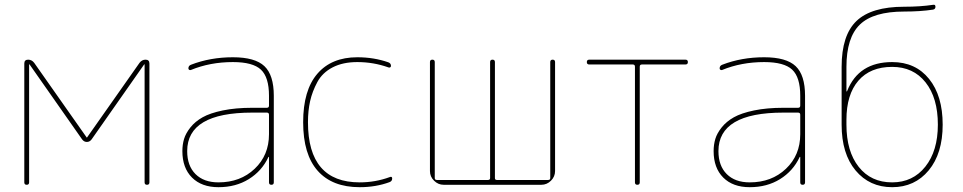

<svg xmlns="http://www.w3.org/2000/svg" viewBox="-20 -768 4004 798"><path d="M81 -10V-504Q81 -520 97 -520Q112 -520 122 -507L340 -197L341 -196L342 -197L560 -507Q570 -520 585 -520Q601 -520 601 -504V-10Q601 0 591 0Q581 0 581 -10V-500V-501L579 -500L361 -189Q353 -178 341 -178Q329 -178 321 -189L103 -500L101 -501V-500V-10Q101 0 91 0Q81 0 81 -10Z M1098 -210V-291Q1098 -300 1089 -300H1028Q758 -300 758 -140Q758 -79 792.5 -44.5Q827 -10 888 -10Q979 -10 1038.5 -66.5Q1098 -123 1098 -210ZM1089 -320Q1098 -320 1098 -329V-370Q1098 -447 1064.5 -478.5Q1031 -510 948 -510Q853 -510 773 -477Q769 -476 766 -478Q763 -480 763 -484Q763 -495 774 -499Q854 -530 948 -530Q1040 -530 1079 -493Q1118 -456 1118 -370V-10Q1118 0 1108 0Q1098 0 1098 -10V-115Q1098 -116 1097 -116Q1095 -116 1095 -114Q1068 -57 1014 -23.5Q960 10 888 10Q818 10 778 -30Q738 -70 738 -140Q738 -167 745 -190.5Q752 -214 771.5 -238.5Q791 -263 822 -280.5Q853 -298 906 -309Q959 -320 1028 -320Z M1475 10Q1361 10 1300.5 -58Q1240 -126 1240 -260Q1240 -393 1299 -461.5Q1358 -530 1465 -530Q1534 -530 1594 -509Q1605 -505 1605 -494Q1605 -490 1601.5 -488Q1598 -486 1594 -488Q1532 -510 1465 -510Q1405 -510 1362.5 -488Q1320 -466 1299 -427Q1278 -388 1269 -348Q1260 -308 1260 -260Q1260 -10 1475 -10Q1540 -10 1600 -32Q1610 -36 1610 -26Q1610 -15 1599 -11Q1542 10 1475 10Z M1824 0Q1801 0 1784 -17Q1767 -34 1767 -57V-510Q1767 -520 1777 -520Q1787 -520 1787 -510V-28Q1787 -20 1796 -20H2008Q2017 -20 2017 -28V-510Q2017 -520 2027 -520Q2037 -520 2037 -510V-28Q2037 -20 2045 -20H2258Q2267 -20 2267 -28V-510Q2267 -520 2277 -520Q2287 -520 2287 -510V-57Q2287 -34 2270 -17Q2253 0 2230 0Z M2429 -500Q2419 -500 2419 -510Q2419 -520 2429 -520H2829Q2839 -520 2839 -510Q2839 -500 2829 -500H2648Q2639 -500 2639 -491V-10Q2639 0 2629 0Q2619 0 2619 -10V-491Q2619 -500 2610 -500Z M3306 -210V-291Q3306 -300 3297 -300H3236Q2966 -300 2966 -140Q2966 -79 3000.5 -44.5Q3035 -10 3096 -10Q3187 -10 3246.5 -66.5Q3306 -123 3306 -210ZM3297 -320Q3306 -320 3306 -329V-370Q3306 -447 3272.5 -478.5Q3239 -510 3156 -510Q3061 -510 2981 -477Q2977 -476 2974 -478Q2971 -480 2971 -484Q2971 -495 2982 -499Q3062 -530 3156 -530Q3248 -530 3287 -493Q3326 -456 3326 -370V-10Q3326 0 3316 0Q3306 0 3306 -10V-115Q3306 -116 3305 -116Q3303 -116 3303 -114Q3276 -57 3222 -23.5Q3168 10 3096 10Q3026 10 2986 -30Q2946 -70 2946 -140Q2946 -167 2953 -190.5Q2960 -214 2979.5 -238.5Q2999 -263 3030 -280.5Q3061 -298 3114 -309Q3167 -320 3236 -320Z M3498 -270V-250Q3498 -139 3549 -74.5Q3600 -10 3688 -10Q3774 -10 3826 -75.5Q3878 -141 3878 -250Q3878 -361 3827 -425.5Q3776 -490 3688 -490Q3597 -490 3547.5 -432.5Q3498 -375 3498 -270ZM3478 -250V-490Q3478 -622 3540 -681Q3602 -740 3738 -740Q3805 -740 3858 -748Q3868 -750 3868 -740Q3868 -730 3858 -728Q3806 -720 3738 -720Q3610 -720 3554 -666Q3498 -612 3498 -490V-389Q3498 -388 3499 -388Q3501 -388 3501 -390Q3549 -510 3688 -510Q3785 -510 3841.5 -440Q3898 -370 3898 -250Q3898 -130 3840 -60Q3782 10 3688 10Q3594 10 3536 -59.5Q3478 -129 3478 -250Z"/></svg>

Font: Rounded Mplus 1c Thin
Style: Regular
Weight: 250
Version: Version 1.059.20150529